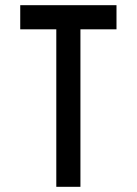

<svg xmlns="http://www.w3.org/2000/svg" viewBox="-20 -720 527 740"><path d="M197 0V-607H58V-700H429V-607H290V0Z"/></svg>

Font: Odibee Sans
Style: Regular
Weight: 400
Designer: James Barnard - Barnard Co. Limited
Version: Version 2.001; ttfautohint (v1.8.3)